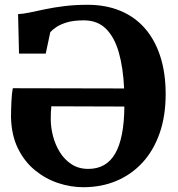

<svg xmlns="http://www.w3.org/2000/svg" viewBox="-20 -771 742 802"><path d="M328 11Q275 11 222.5 -6.5Q170 -24 126.2 -59.8Q82.5 -95.5 55.2 -150.5Q28 -205.5 26 -280.5Q26 -313 27.8 -348.5Q29.5 -384 33.5 -402.5L498.5 -401.5Q494.5 -487.5 476.5 -551.2Q458.5 -615 423 -650.5Q387.5 -686 330 -686Q288.5 -686 260.5 -677.8Q232.5 -669.5 215.5 -658Q198.5 -646.5 190 -636.5L171 -547H59.5L55.5 -712Q77 -713 105.2 -719Q133.5 -725 169.2 -732.5Q205 -740 249.2 -745.5Q293.5 -751 346 -751Q421.5 -751 481.8 -726.2Q542 -701.5 584.2 -653.8Q626.5 -606 649.2 -536.5Q672 -467 672 -378Q672 -286 646.5 -213.8Q621 -141.5 574.8 -91.5Q528.5 -41.5 465.8 -15.2Q403 11 328 11ZM349 -65.5Q386 -65.5 414 -81.2Q442 -97 460.8 -129Q479.5 -161 489.2 -210.2Q499 -259.5 499.5 -326L194.5 -327Q193 -313.5 192.5 -301Q192 -288.5 192 -273Q192 -238.5 201.5 -202.2Q211 -166 230.2 -135Q249.5 -104 279 -84.8Q308.5 -65.5 349 -65.5Z"/></svg>

Font: Merriweather 20pt ExtraBold
Style: Regular
Weight: 800
Version: Version 2.100